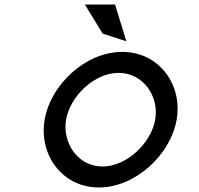

<svg xmlns="http://www.w3.org/2000/svg" viewBox="-20 -820 881 851"><path d="M490 -800H356L435 -671L540 -637ZM506 -497C614 -497 686 -394 668 -290C650 -186 542 -82 434 -82C326 -82 255 -186 273 -290C291 -394 398 -497 506 -497ZM418 11C580 11 736 -134 763 -290C790 -446 684 -590 522 -590C360 -590 205 -446 178 -290C151 -134 256 11 418 11Z"/></svg>

Font: Charger Monospace
Style: Regular
Weight: 400
Designer: Jasper
Foundry: Cannot Into Space Fonts
Version: Version 0.980